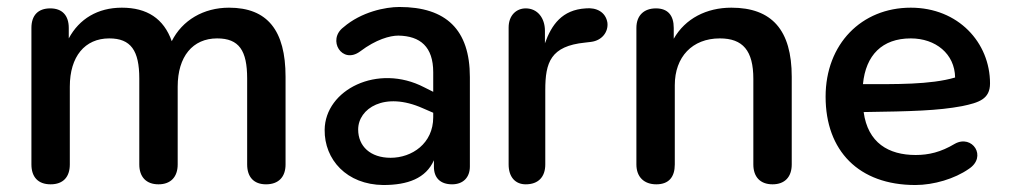

<svg xmlns="http://www.w3.org/2000/svg" viewBox="-20 -520 2889 550"><path d="M125 8C161 8 180 -13 180 -49V-272C180 -358 223 -410 293 -410C355 -410 379 -375 379 -295V-49C379 -13 399 8 434 8C469 8 489 -13 489 -49V-272C489 -358 532 -410 602 -410C665 -410 688 -375 688 -295V-49C688 -13 707 8 742 8C778 8 798 -13 798 -49V-300C798 -433 746 -498 636 -498C563 -498 502 -462 472 -402C449 -467 401 -498 329 -498C260 -498 207 -466 177 -410V-440C177 -476 158 -496 124 -496C89 -496 70 -476 70 -440V-49C70 -13 89 8 125 8Z M1078 10C1148 10 1200 -9 1223 -61V-42C1223 -11 1241 8 1275 8C1307 8 1326 -12 1326 -43V-299C1326 -435 1258 -500 1124 -500C1084 -500 1015 -486 964 -442C916 -406 960 -334 1012 -373C1057 -407 1097 -418 1121 -418C1184 -417 1221 -386 1221 -313V-257L1195 -270C1062 -339 911 -263 910 -148C909 -63 973 9 1078 10ZM1006 -149C1006 -209 1081 -259 1191 -210L1221 -197V-184C1221 -109 1160 -68 1099 -68C1041 -68 1006 -101 1006 -149Z M1486 8C1522 8 1542 -13 1542 -49V-262C1542 -341 1557 -388 1656 -398L1673 -400C1705 -404 1723 -429 1720 -455C1715 -486 1688 -499 1658 -496C1590 -492 1560 -449 1541 -396V-432C1541 -468 1520 -496 1486 -496C1460 -496 1437 -477 1437 -441V-49C1437 -13 1456 8 1486 8Z M1860 8C1896 8 1913 -13 1913 -49V-276C1913 -357 1963 -410 2042 -410C2108 -410 2138 -375 2138 -294V-49C2138 -13 2158 8 2193 8C2228 8 2248 -13 2248 -49V-300C2248 -434 2191 -498 2075 -498C2004 -498 1943 -467 1910 -409V-440C1910 -476 1893 -496 1859 -496C1825 -496 1803 -476 1803 -440V-49C1803 -13 1825 8 1860 8Z M2602 10C2655 10 2715 -8 2755 -36C2809 -71 2765 -136 2715 -108C2675 -84 2640 -76 2603 -76C2525 -76 2466 -111 2454 -199C2592 -201 2667 -203 2736 -216C2784 -226 2816 -236 2816 -281C2816 -398 2725 -498 2589 -498C2448 -498 2345 -394 2345 -243C2345 -88 2440 10 2602 10ZM2452 -279C2460 -362 2507 -410 2589 -410C2660 -410 2715 -366 2716 -298C2645 -277 2544 -279 2452 -279Z"/></svg>

Font: SN Pro Medium
Style: Regular
Weight: 500
Designer: Tobias Whetton
Foundry: Supernotes
Version: Version 1.003;Glyphs 3.3 (3324)